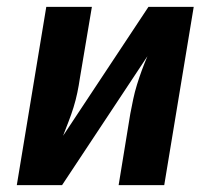

<svg xmlns="http://www.w3.org/2000/svg" viewBox="-20 -540 640 560"><path d="M29 0 115 -520H248L213 -312Q210 -291 205.5 -269.5Q201 -248 194.5 -227Q188 -206 180 -185.5Q172 -165 164 -144L413 -520H545L459 0H326L360 -208Q364 -229 368.5 -250.5Q373 -272 379.5 -293Q386 -314 393.5 -334.5Q401 -355 410 -376L161 0Z"/></svg>

Font: Iosevka Etoile Extrabold
Style: Italic
Weight: 800
Italic angle: -9°
Designer: Belleve Invis
Foundry: Belleve Invis
Version: Version 22.1.2; ttfautohint (v1.8.4)